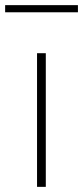

<svg xmlns="http://www.w3.org/2000/svg" viewBox="-63 -727 323 747"><path d="M-43 -679.2V-707H240.2V-679.2ZM81.1 0V-520H115.2V0Z"/></svg>

Font: Rawline ExtraLight
Style: Regular
Weight: 275
Designer: Matt McInerney, Pablo Impallari, Rodrigo Fuenzalida
Foundry: Matt McInerney, Pablo Impallari, Rodrigo Fuenzalida
Version: Version 4.020;PS 004.020;hotconv 1.0.88;makeotf.lib2.5.64775